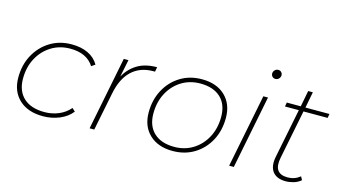

<svg xmlns="http://www.w3.org/2000/svg" viewBox="-81 -1015 2347 1313"><g transform="rotate(15 1092.5 -358.5)"><path d="M277 3Q170 3 108.5 -54.5Q47 -112 47 -210Q47 -300 85.5 -370.5Q124 -441 190.5 -482Q257 -523 343 -523Q410 -523 459 -499.5Q508 -476 534 -431L508 -413Q458 -492 341 -492Q266 -492 207 -455.5Q148 -419 114 -355.5Q80 -292 80 -211Q80 -124 132 -75.5Q184 -27 280 -27Q334 -27 381 -47Q428 -67 459 -104L481 -84Q448 -42 393.5 -19.5Q339 3 277 3Z M608 0 711 -519H744L719 -397Q753 -457 808.5 -490Q864 -523 946 -523L940 -490Q937 -490 934 -490Q931 -490 928 -490Q835 -490 775.5 -434Q716 -378 695 -269L641 0Z M1195 3Q1092 3 1031 -54.5Q970 -112 970 -210Q970 -299 1008 -370Q1046 -441 1112.5 -482Q1179 -523 1265 -523Q1369 -523 1429.5 -465Q1490 -407 1490 -309Q1490 -219 1452 -148.5Q1414 -78 1347.5 -37.5Q1281 3 1195 3ZM1199 -27Q1273 -27 1331.5 -63.5Q1390 -100 1423.5 -163.5Q1457 -227 1457 -308Q1457 -396 1405.5 -444Q1354 -492 1262 -492Q1187 -492 1128.5 -455.5Q1070 -419 1036.5 -355.5Q1003 -292 1003 -211Q1003 -124 1054.5 -75.5Q1106 -27 1199 -27Z M1596 0 1699 -519H1732L1629 0ZM1747 -655Q1734 -655 1725.5 -664Q1717 -673 1717 -685Q1717 -699 1727 -709.5Q1737 -720 1752 -720Q1765 -720 1773.5 -711Q1782 -702 1782 -690Q1782 -676 1772 -665.5Q1762 -655 1747 -655Z M1996 3Q1932 3 1903.5 -34.5Q1875 -72 1888 -140L1958 -490H1860L1865 -519H1964L1986 -633H2019L1997 -519H2167L2162 -490H1991L1922 -144Q1898 -26 2002 -26Q2052 -26 2090 -57L2103 -33Q2081 -14 2052 -5.5Q2023 3 1996 3Z"/></g></svg>

Font: Montserrat ExtraLight
Style: Italic
Weight: 200
Italic angle: -11.3°
Designer: Julieta Ulanovsky
Foundry: Julieta Ulanovsky
Version: Version 9.000; ttfautohint (v1.8.4.7-5d5b)